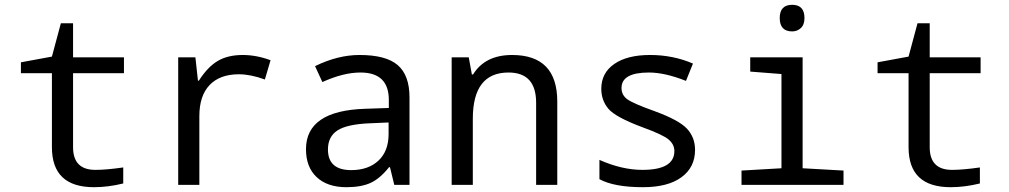

<svg xmlns="http://www.w3.org/2000/svg" viewBox="-20 -777 4241 807"><path d="M498 -73.2V-5.9Q434.6 9.8 375 9.8Q198.2 9.8 198.2 -158.2V-469.2H67.9V-515.1L198.2 -539.1L235.8 -679.2H287.1V-536.1H501V-469.2H287.1V-158.2Q287.1 -63 380.9 -63Q426.3 -63 498 -73.2Z M1117.2 -523.9 1093.3 -442.9Q1033.2 -464.8 983.9 -464.8Q904.3 -464.8 861.1 -419.7Q817.9 -374.5 817.9 -289.1V0H729V-536.1H801.3L812 -438H815.9Q853 -496.1 895.5 -521Q938 -545.9 1000 -545.9Q1057.6 -545.9 1117.2 -523.9Z M1637.2 0 1619.1 -74.2H1615.2Q1577.6 -26.9 1538.1 -8.5Q1498.5 9.8 1436 9.8Q1356.4 9.8 1311.3 -32.2Q1266.1 -74.2 1266.1 -149.9Q1266.1 -312 1515.1 -319.8L1614.3 -323.2V-356.9Q1614.3 -472.2 1495.1 -472.2Q1423.3 -472.2 1335 -432.1L1304.2 -499Q1399.9 -545.9 1491.2 -545.9Q1602.1 -545.9 1651.6 -503.4Q1701.2 -460.9 1701.2 -367.2V0ZM1613.3 -262.2 1534.2 -258.8Q1438.5 -254.9 1398.4 -228.8Q1358.4 -202.6 1358.4 -148.9Q1358.4 -62 1456.1 -62Q1527.8 -62 1570.6 -101.8Q1613.3 -141.6 1613.3 -213.9Z M2233.4 0V-345.2Q2233.4 -472.2 2117.2 -472.2Q1967.3 -472.2 1967.3 -277.8V0H1878.4V-536.1H1950.2L1963.4 -463.9H1968.3Q2018.6 -545.9 2132.3 -545.9Q2322.3 -545.9 2322.3 -350.1V0Z M2499.5 -23.9V-105Q2593.8 -63 2680.2 -63Q2814.5 -63 2814.5 -142.1Q2814.5 -169.9 2790.5 -190.4Q2766.6 -210.9 2680.2 -242.2Q2566.4 -284.7 2536.9 -320.1Q2507.3 -355.5 2507.3 -403.8Q2507.3 -470.2 2561.8 -508.1Q2616.2 -545.9 2712.4 -545.9Q2809.1 -545.9 2892.6 -509.8L2863.3 -437Q2774.4 -472.2 2707.5 -472.2Q2592.3 -472.2 2592.3 -407.2Q2592.3 -377.4 2616.9 -359.6Q2641.6 -341.8 2730.5 -310.1Q2833.5 -272.5 2867.4 -236.1Q2901.4 -199.7 2901.4 -147Q2901.4 -73.7 2844.2 -32Q2787.1 9.8 2682.6 9.8Q2561.5 9.8 2499.5 -23.9Z M3309.6 -756.8Q3361.3 -756.8 3361.3 -701.2Q3361.3 -672.9 3345.9 -658.9Q3330.6 -645 3309.6 -645Q3257.3 -645 3257.3 -701.2Q3257.3 -756.8 3309.6 -756.8ZM3264.6 -465.8 3133.3 -476.1V-536.1H3353.5V-69.8L3525.4 -60.1V0H3096.7V-60.1L3264.6 -69.8Z M4098.6 -73.2V-5.9Q4035.2 9.8 3975.6 9.8Q3798.8 9.8 3798.8 -158.2V-469.2H3668.5V-515.1L3798.8 -539.1L3836.4 -679.2H3887.7V-536.1H4101.6V-469.2H3887.7V-158.2Q3887.7 -63 3981.4 -63Q4026.9 -63 4098.6 -73.2Z"/></svg>

Font: Apple Sans Adjectives
Style: Regular
Weight: 400
Monospace: yes
Foundry: Apple Sans Adjectives
Version: Version 0.01